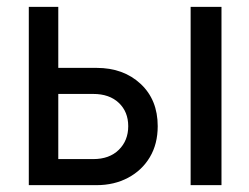

<svg xmlns="http://www.w3.org/2000/svg" viewBox="-20 -540 725 560"><path d="M536 0V-520H626V0ZM64 0V-520H150V-342H262Q340 -342 390 -295.5Q440 -249 440 -172Q440 -120 417 -81.5Q394 -43 353.5 -21.5Q313 0 262 0ZM252 -266H150V-76H252Q299 -76 326.5 -103Q354 -130 354 -172Q354 -214 326.5 -240Q299 -266 252 -266Z"/></svg>

Font: Liter
Style: Regular
Weight: 400
Designer: Anton Skugarov
Foundry: skugi
Version: Version 1.004; ttfautohint (v1.8.4.7-5d5b)